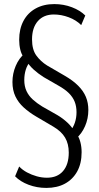

<svg xmlns="http://www.w3.org/2000/svg" viewBox="-20 -733 487 941"><path d="M207 188Q161 188 120 172.5Q79 157 54 131L74 83Q90 100 112.5 112Q135 124 160 131Q185 138 210 138Q261 138 289 105.5Q317 73 317 15Q317 -28 299 -58.5Q281 -89 242 -112L157 -162Q123 -182 96.5 -206Q70 -230 55.5 -260.5Q41 -291 41 -331Q41 -372 57 -410Q73 -448 102 -472L96 -453Q85 -467 79.5 -489.5Q74 -512 74 -538Q74 -591 95 -630.5Q116 -670 155 -691.5Q194 -713 246 -713Q292 -713 332.5 -697.5Q373 -682 398 -657L378 -610Q353 -635 316.5 -648.5Q280 -662 244 -662Q194 -662 165.5 -629.5Q137 -597 137 -540Q137 -490 158 -461Q179 -432 211 -412L297 -362Q337 -339 363 -313Q389 -287 401 -258Q413 -229 413 -194Q413 -152 397 -115Q381 -78 353 -54L358 -72Q368 -59 374 -36Q380 -13 380 13Q380 68 358.5 107Q337 146 298.5 167Q260 188 207 188ZM99 -341Q99 -310 110 -286.5Q121 -263 141 -245Q161 -227 187 -211L261 -169Q288 -153 310.5 -132Q333 -111 344 -89H323Q339 -108 347 -132Q355 -156 355 -183Q355 -212 346 -234.5Q337 -257 318 -276Q299 -295 267 -313L194 -355Q167 -372 144.5 -392.5Q122 -413 110 -435H131Q114 -416 106.5 -392Q99 -368 99 -341Z"/></svg>

Font: Nunito Sans 7pt Condensed Light
Style: Regular
Weight: 300
Width: 3
Designer: Vernon Adams
Foundry: Vernon Adams
Version: Version 3.101;gftools[0.9.27]